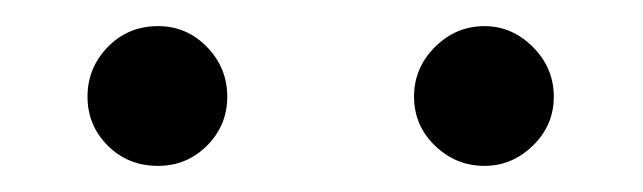

<svg xmlns="http://www.w3.org/2000/svg" viewBox="-20 -740 492 147"><path d="M351 -613Q329 -613 313 -628.5Q297 -644 297 -666Q297 -688 313 -704Q329 -720 351 -720Q372 -720 388 -704Q404 -688 404 -666Q404 -644 388 -628.5Q372 -613 351 -613ZM101 -613Q78 -613 62.5 -628.5Q47 -644 47 -666Q47 -688 62.5 -704Q78 -720 101 -720Q123 -720 138.5 -704Q154 -688 154 -666Q154 -644 138.5 -628.5Q123 -613 101 -613Z"/></svg>

Font: Figtree Medium
Style: Regular
Weight: 500
Designer: Erik Kennedy
Foundry: Erik Kennedy
Version: Version 2.001; ttfautohint (v1.8.4.7-5d5b);gftools[0.9.27]